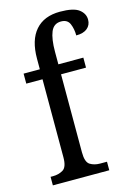

<svg xmlns="http://www.w3.org/2000/svg" viewBox="-118 -830 614 891"><g transform="rotate(-15 189.5 -385.0)"><path d="M22 0V-41H34Q61 -41 82 -53.5Q103 -66 103 -113V-488H25V-536H103V-587Q103 -676 144 -723Q185 -770 262 -770Q327 -770 353 -750Q379 -730 379 -701Q379 -675 360.5 -659.5Q342 -644 307 -644Q307 -675 296.5 -700Q286 -725 255 -725Q220 -725 206 -691.5Q192 -658 192 -596V-536H312V-488H192V-113Q192 -66 212 -53.5Q232 -41 260 -41H293V0Z"/></g></svg>

Font: Noto Serif Hebrew Condensed
Style: Regular
Weight: 400
Width: 3
Designer: Monotype Design Team
Foundry: Monotype Imaging Inc.
Version: Version 2.004; ttfautohint (v1.8.4.7-5d5b)